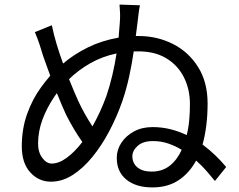

<svg xmlns="http://www.w3.org/2000/svg" viewBox="-20 -803 1040 837"><path d="M488 -570Q426 -557 374 -527.5Q322 -498 281 -458Q292 -430 302.5 -405.5Q313 -381 321 -363Q335 -333 350.5 -305.5Q366 -278 383 -252Q400 -282 415.5 -315.5Q431 -349 444 -385Q458 -426 469.5 -474.5Q481 -523 488 -570ZM206 -693Q214 -653 227 -610Q240 -567 255 -526Q302 -566 362.5 -596Q423 -626 497 -639L502 -700Q504 -726 503.5 -743.5Q503 -761 501 -783L590 -780Q586 -761 583.5 -738.5Q581 -716 579 -701L572 -646H584Q665 -646 733.5 -611.5Q802 -577 843.5 -511Q885 -445 885 -352Q885 -303 879.5 -257.5Q874 -212 863 -173Q895 -149 921 -123.5Q947 -98 966 -75L917 -14Q901 -34 880.5 -57.5Q860 -81 835 -103Q805 -48 758 -17Q711 14 644 14Q573 14 531 -20Q489 -54 489 -115Q489 -150 509 -180.5Q529 -211 564 -230Q599 -249 645 -249Q686 -249 723.5 -239.5Q761 -230 794 -214Q802 -246 805 -280Q808 -314 808 -349Q808 -414 781.5 -466.5Q755 -519 704 -549.5Q653 -580 579 -579H563Q555 -524 543 -469Q531 -414 513 -361Q489 -293 456 -230.5Q423 -168 382.5 -118.5Q342 -69 296.5 -40Q251 -11 202 -11Q149 -11 112 -51.5Q75 -92 75 -165Q75 -242 98.5 -307Q122 -372 158 -421Q167 -434 177.5 -447Q188 -460 199 -473L168 -559Q160 -586 152.5 -609Q145 -632 132 -663ZM772 -150Q744 -167 713 -177.5Q682 -188 647 -188Q603 -188 580 -167Q557 -146 557 -122Q557 -92 579 -73.5Q601 -55 641 -55Q688 -55 720.5 -81Q753 -107 772 -150ZM339 -184Q302 -236 268 -303Q250 -342 228 -397L218 -383Q184 -333 165 -281.5Q146 -230 146 -177Q146 -139 164.5 -114.5Q183 -90 205 -90Q237 -90 271.5 -115.5Q306 -141 339 -184Z"/></svg>

Font: Go Noto Current
Style: Regular
Weight: 400
Designer: Monotype Design Team
Foundry: Monotype Imaging Inc.
Version: Version 2.007; ttfautohint (v1.8) -l 8 -r 50 -G 200 -x 14 -D